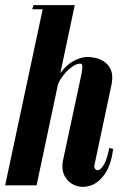

<svg xmlns="http://www.w3.org/2000/svg" viewBox="-48 -719 499 745"><path d="M79 0 154 -352Q164 -404 187 -436Q210 -468 238.5 -483Q267 -498 293 -498Q307 -498 325.5 -493.5Q344 -489 360 -477Q376 -465 383.5 -444.5Q391 -424 385 -392L319 -81Q316 -69 322 -62.5Q328 -56 337.5 -60.5Q347 -65 357.5 -84.5Q368 -104 376 -145L391 -141Q383 -78 358.5 -43.5Q334 -9 303.5 1Q273 11 245.5 1Q218 -9 203.5 -35Q189 -61 197 -99L268 -431Q272 -454 271.5 -463Q271 -472 263 -472Q250 -472 235.5 -462.5Q221 -453 208 -439Q195 -425 186 -410Q177 -395 175 -384L94 0ZM-28 0 121 -699H242L94 0ZM77 -683 82 -699H131L127 -683Z"/></svg>

Font: Emberly Black
Style: Italic
Weight: 900
Italic angle: -12°
Designer: Rajesh Rajput
Foundry: Rajesh Rajput
Version: Version 1.000